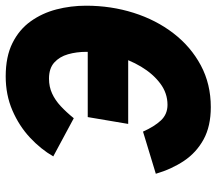

<svg xmlns="http://www.w3.org/2000/svg" viewBox="-63 -687 760 674"><g transform="rotate(-90 317.0 -350.0)"><path d="M278 10Q211 10 164.8 -15.2Q118.5 -40.5 89.2 -84.2Q60 -128 44 -183L192 -228Q209.5 -188.5 231.2 -165.2Q253 -142 286 -142Q327 -142 361 -167.5Q395 -193 420 -234.8Q445 -276.5 458.5 -326.8Q472 -377 472 -427Q472 -461.5 463.5 -491.2Q455 -521 434.5 -539.5Q414 -558 378 -558Q349.5 -558 326 -547.2Q302.5 -536.5 281.5 -517Q260.5 -497.5 239 -471L105 -543Q130 -586.5 171 -624.8Q212 -663 266.5 -686.5Q321 -710 386 -710Q455.5 -710 503 -686.2Q550.5 -662.5 579.2 -622.2Q608 -582 621 -531.8Q634 -481.5 634 -428Q634 -340 609 -261Q584 -182 537 -121Q490 -60 424.5 -25Q359 10 278 10ZM219 -280 243 -422H607L583 -280Z"/></g></svg>

Font: Overpass Black
Style: Italic
Weight: 900
Italic angle: -10°
Designer: Delve Withrington, Dave Bailey, Thomas Jockin
Foundry: Delve Fonts LLC
Version: Version 4.000